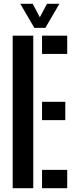

<svg xmlns="http://www.w3.org/2000/svg" viewBox="-20 -987 394 1007"><path d="M46.5 0V-800H154.5V0ZM200.5 -704V-800H332.5V-704ZM200.5 -357V-453H322.5V-357ZM200.5 0V-96H332.5V0ZM160 -841 86.5 -967H151.5L189 -896.5L226.5 -967H291.5L218 -841Z"/></svg>

Font: Big Shoulders Stencil Display
Style: Bold
Weight: 700
Designer: Patric King
Foundry: XO Type Co
Version: Version 1.000